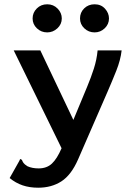

<svg xmlns="http://www.w3.org/2000/svg" viewBox="-20 -700 640 895"><path d="M158 175Q118 175 85.5 164Q53 153 25 130L70 50L74 41L82 45Q85 53 89.5 59.5Q94 66 108 75Q130 85 160 85Q198 85 222 62.5Q246 40 267 -9L44 -465H168L322 -141L386 -295Q404 -338 417.5 -380Q431 -422 435 -465H547Q542 -420 522 -370Q502 -320 482 -274L344 43Q312 116 266 145.5Q220 175 158 175ZM200 -549Q172 -549 152 -568Q132 -587 132 -614Q132 -641 151.5 -660.5Q171 -680 200 -680Q229 -680 248.5 -660Q268 -640 268 -614Q268 -587 247.5 -568Q227 -549 200 -549ZM421 -549Q393 -549 373 -568Q353 -587 353 -614Q353 -642 372.5 -661Q392 -680 421 -680Q451 -680 469.5 -659.5Q488 -639 488 -614Q488 -587 468 -568Q448 -549 421 -549Z"/></svg>

Font: Inconsolata Expanded Bold
Style: Regular
Weight: 700
Width: 7
Monospace: yes
Designer: Raph Levien, Cyreal, Brenton Simpson
Foundry: Raph Levien, Cyreal, Google
Version: Version 3.001; ttfautohint (v1.8.2.53-6de2)